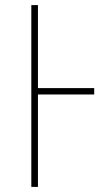

<svg xmlns="http://www.w3.org/2000/svg" viewBox="-20 -734 440 754"><path d="M350 -363H129V0H103V-714H129V-388H350Z"/></svg>

Font: Noto Sans UI Thin
Style: Regular
Weight: 250
Designer: Monotype Design Team
Foundry: Monotype Imaging Inc.
Version: Version 1.901